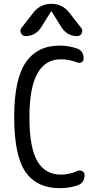

<svg xmlns="http://www.w3.org/2000/svg" viewBox="-20 -980 540 1010"><path d="M345.7 -912.1 407.2 -833Q417 -820.3 409.7 -805.2Q402.3 -790 385.7 -790Q334 -790 303.7 -835.9L252 -918.9Q252 -919.9 250 -919.9Q248 -919.9 248 -918.9L196.3 -835.9Q166 -790 114.3 -790Q98.6 -790 90.8 -805.2Q83 -820.3 92.8 -833L154.3 -912.1Q191.4 -960 250 -960Q308.6 -960 345.7 -912.1ZM294.9 9.8Q172.9 9.8 113.8 -76.2Q54.7 -162.1 54.7 -365.2Q54.7 -562.5 115.2 -651.4Q175.8 -740.2 294.9 -740.2Q341.8 -740.2 385.7 -724.6Q419.9 -712.9 419.9 -671.9Q419.9 -659.2 409.7 -652.8Q399.4 -646.5 386.7 -651.4Q343.8 -668 299.8 -668Q134.8 -668 134.8 -365.2Q134.8 -201.2 176.8 -131.3Q218.8 -61.5 299.8 -61.5Q344.7 -61.5 388.7 -81.1Q400.4 -85.9 412.6 -79.6Q424.8 -73.2 424.8 -59.6Q424.8 -17.6 387.7 -4.9Q342.8 9.8 294.9 9.8Z"/></svg>

Font: Rounded-X Mgen+ 1m regular
Style: Regular
Weight: 400
Designer: [Source Han Sans]
Ryoko NISHIZUKA  (kana & ideographs); Paul D. Hunt (Latin, Greek & Cyrillic); Wenlong ZHANG  (bopomofo
Version: Version 1.059.20150602